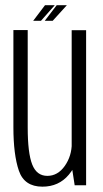

<svg xmlns="http://www.w3.org/2000/svg" viewBox="-20 -712 395 738"><path d="M267 0H311V-596H255.5V-74.5ZM86.5 -596.5H31.5V-223Q31.5 -117.5 52.5 -56Q73.5 5.5 143 5.5Q206 5.5 244.5 -40.5Q283 -86.5 283 -143L256 -163Q256 -112.5 229 -74.2Q202 -36 162 -36Q121 -36 103.8 -79.8Q86.5 -123.5 86.5 -222ZM152 -632H182.5L237 -692H198ZM107.5 -632H137.5L190.5 -692H153Z"/></svg>

Font: Anybody Condensed Light
Style: Regular
Weight: 300
Width: 3
Designer: Tyler Finck
Foundry: Etcetera Type Company
Version: Version 1.113;gftools[0.9.25]